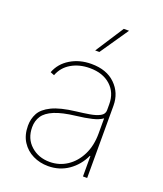

<svg xmlns="http://www.w3.org/2000/svg" viewBox="-144 -872 830 979"><g transform="rotate(20 270.5 -383.0)"><path d="M233 11.4Q188.2 11.4 150.4 -7.1Q112.6 -25.6 89.7 -61.1Q66.8 -96.6 66.8 -147.7Q66.8 -184.7 83.3 -215.4Q99.8 -246.1 144.4 -267.9Q188.9 -289.8 272.7 -299.7Q310.4 -304 343.8 -309.7Q377.1 -315.3 398.1 -326.7Q419 -338.1 419 -359.4V-392Q419 -454.9 376.8 -493.1Q334.5 -531.2 264.2 -531.2Q206.7 -531.2 163.7 -505.9Q120.7 -480.5 103.7 -434.7L82.4 -443.2Q101.6 -494.3 150.9 -524.1Q200.3 -554 264.2 -554Q347.3 -554 394.5 -507.6Q441.8 -461.3 441.8 -392V0H419V-110.8H416.2Q390.6 -55.4 342.7 -22Q294.7 11.4 233 11.4ZM233 -11.4Q284.8 -11.4 327.1 -39.2Q369.3 -67.1 394.2 -117Q419 -166.9 419 -233V-315.3Q398.8 -300.4 363.5 -292.1Q328.1 -283.7 281.2 -278.4Q208.1 -269.9 166.2 -252.5Q124.3 -235.1 106.9 -208.8Q89.5 -182.5 89.5 -147.7Q89.5 -85.9 130.9 -48.7Q172.2 -11.4 233 -11.4ZM257.8 -625 357.2 -778.4H385.7L280.5 -625Z"/></g></svg>

Font: Inter Thin BETA
Style: Regular
Weight: 100
Designer: Rasmus Andersson
Foundry: rsms
Version: Version 3.011;git-f93a4a705